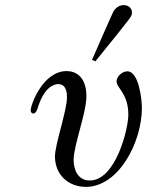

<svg xmlns="http://www.w3.org/2000/svg" viewBox="-20 -720 575 751"><path d="M340 -486 353 -480C503 -666 496 -655 496 -672C496 -689 481 -700 464 -700C447 -700 433 -690 424 -676C419 -667 340 -486 340 -486ZM100 -289C100 -281 104 -276 110 -276C116 -276 122 -281 126 -293C152 -381 192 -391 208 -391C222 -391 242 -384 242 -340C242 -287 195 -156 195 -108C195 -36 248 11 316 11C443 11 535 -162 535 -298C535 -328 524 -441 478 -441C457 -441 436 -420 436 -402C436 -375 482 -355 482 -271C482 -217 433 -14 331 -14C286 -14 268 -54 268 -95C268 -151 318 -279 318 -343C318 -424 272 -442 241 -442C147 -442 100 -309 100 -289Z"/></svg>

Font: CMU Serif
Style: Italic
Weight: 500
Italic angle: -14.04°
Version: Version 0.7.0